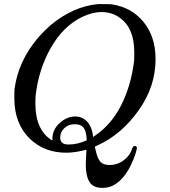

<svg xmlns="http://www.w3.org/2000/svg" viewBox="-20 -724 831 938"><path d="M399 80Q399 69 400.5 43.5Q402 18 402 11V7L387 11Q341 22 303 22Q197 22 126 -46Q50 -120 50 -244Q50 -279 51 -289Q69 -426 167 -541Q195 -573 227 -601Q338 -693 459 -704H476Q514 -704 524 -703Q622 -689 681 -617Q740 -545 740 -435Q740 -301 657 -184.5Q574 -68 461 -16L444 -8V-3Q444 -2 445 0.5Q446 3 446.5 6.5Q447 10 448 13Q457 52 471 67Q485 82 516 82Q554 82 585 58.5Q616 35 625 3Q631 -11 638 -11Q647 -11 649 -2Q649 4 642 27Q601 148 531 183Q506 194 481 194Q435 194 417 164.5Q399 135 399 80ZM347 -155Q383 -155 406.5 -129Q430 -103 435 -55L448 -64Q525 -117 572.5 -211Q620 -305 635 -425Q636 -435 636 -468Q636 -585 568 -635Q529 -665 477 -665Q429 -665 379 -640Q289 -596 229 -491.5Q169 -387 154 -257Q153 -246 153 -216Q153 -112 207 -59Q231 -38 236 -38V-46Q236 -91 271.5 -123Q307 -155 347 -155ZM314 -18Q360 -18 404 -39L403 -49Q401 -84 388 -100.5Q375 -117 347 -117H342Q314 -117 294 -97.5Q274 -78 274 -52Q274 -18 314 -18Z"/></svg>

Font: KaTeX_Math
Style: Italic
Weight: 400
Version: Version 3699957226